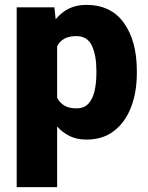

<svg xmlns="http://www.w3.org/2000/svg" viewBox="-20 -558 603 781"><path d="M536.6 -270.5V-260.3Q536.6 -183.6 513.2 -122.3Q489.7 -61 444.1 -25.6Q398.4 9.8 331.5 9.8Q293 9.8 263.7 -4.4Q234.4 -18.6 212.4 -43.5V203.1H47.9V-528.3H201.2L206.5 -479.5Q229 -507.3 259.5 -522.7Q290 -538.1 331.1 -538.1Q431.6 -538.1 484.1 -464.6Q536.6 -391.1 536.6 -270.5ZM372.1 -260.3V-270.5Q372.1 -332 354 -371.6Q335.9 -411.1 290 -411.1Q232.4 -411.1 212.4 -369.1V-160.6Q222.7 -140.1 241.7 -128.7Q260.7 -117.2 291 -117.2Q322.3 -117.2 339.8 -136.5Q357.4 -155.8 364.7 -188.2Q372.1 -220.7 372.1 -260.3Z"/></svg>

Font: Vazirmatn RD Black
Style: Regular
Weight: 900
Designer: Saber Rastikerdar
Foundry: Saber Rastikerdar
Version: Version 32.102